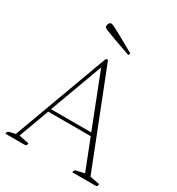

<svg xmlns="http://www.w3.org/2000/svg" viewBox="-197 -967 1006 1091"><g transform="rotate(30 306.0 -421.5)"><path d="M4 0Q4 -17 20 -20L56 -28L283 -645Q287 -655 294 -655Q298 -655 300 -653L545 -30L608 -18Q608 -8 605 -4Q602 0 591 0H443Q443 -17 459 -20L509 -31L431 -230H152L79 -31L144 -18Q144 -8 141 -4Q138 0 127 0ZM159 -250H423L287 -598ZM382 -737Q313 -761 275 -775Q237 -789 219.5 -796Q202 -803 198 -807.5Q194 -812 194 -816Q194 -825 199 -834Q204 -843 213 -843Q219 -843 233 -836.5Q247 -830 283 -810Q319 -790 390 -750Q390 -746 388.5 -741.5Q387 -737 382 -737Z"/></g></svg>

Font: Petrona Thin
Style: Regular
Weight: 100
Designer: Ringo R. Seeber
Foundry: Ringo R. Seeber
Version: Version 2.001; ttfautohint (v1.8.3)